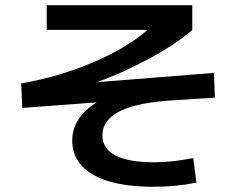

<svg xmlns="http://www.w3.org/2000/svg" viewBox="-20 -711 904 728"><path d="M253.9 -177.7Q253.9 -265.1 346.7 -322.8L64.5 -301.8L60.5 -394.5Q204.1 -419.9 332.8 -474.6Q461.4 -529.3 539.6 -597.7H157.2V-691.4H709V-597.7Q651.4 -546.4 549.3 -490.7Q447.3 -435.1 347.7 -399.4L791 -434.6L794.9 -340.8L642.6 -331.1Q503.4 -323.2 435.8 -290Q368.2 -256.8 368.2 -198.2Q368.2 -95.7 566.4 -95.7Q601.1 -95.7 633.5 -99.4Q666 -103 712.9 -111.3L724.6 -18.6Q684.1 -10.3 645.3 -6.6Q606.4 -2.9 560.5 -2.9Q462.9 -2.9 394 -23.2Q325.2 -43.5 289.6 -82.8Q253.9 -122.1 253.9 -177.7Z"/></svg>

Font: Pretendard GOV SemiBold
Style: Regular
Weight: 600
Designer: Base glyphs from Inter by Rasmus Andersson; Hangeul glyphs from Noto Sans CJK(Source Han Sans) by Jang Soo-young and Kan
Foundry: Kil Hyung-jin
Version: Version 1.309